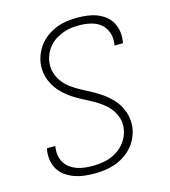

<svg xmlns="http://www.w3.org/2000/svg" viewBox="-111 -832 823 930"><g transform="rotate(-15 300.0 -367.5)"><path d="M248 8Q222 8 197 5Q172 2 148.5 -6.5Q125 -15 105 -29Q85 -43 72.5 -63.5Q60 -84 55.5 -109Q51 -134 55 -160Q55 -162 55.5 -164.5Q56 -167 57 -170H99Q99 -168 98.5 -166Q98 -164 98 -162Q95 -142 98.5 -122.5Q102 -103 111.5 -87Q121 -71 136.5 -59.5Q152 -48 170 -41.5Q188 -35 208 -32.5Q228 -30 248 -30Q279 -30 310 -36Q341 -42 369 -59Q397 -76 416 -103Q435 -130 440 -161Q445 -186 439.5 -209.5Q434 -233 422 -252.5Q410 -272 393 -287.5Q376 -303 356.5 -315.5Q337 -328 316.5 -338.5Q296 -349 275.5 -360Q255 -371 235.5 -384Q216 -397 199 -412.5Q182 -428 168.5 -446.5Q155 -465 146 -486.5Q137 -508 134 -532Q131 -556 135 -581Q139 -605 150 -628.5Q161 -652 178 -671.5Q195 -691 217.5 -705.5Q240 -720 263.5 -728.5Q287 -737 312 -740Q337 -743 361 -743Q386 -743 411 -740Q436 -737 458.5 -728.5Q481 -720 500 -705.5Q519 -691 530.5 -670.5Q542 -650 546 -625.5Q550 -601 546 -576Q546 -573 545.5 -571Q545 -569 544 -566H502Q502 -568 502.5 -570Q503 -572 503 -574Q508 -603 498.5 -630.5Q489 -658 468 -675Q447 -692 418.5 -698.5Q390 -705 361 -705Q341 -705 321 -702.5Q301 -700 282 -693Q263 -686 244.5 -675Q226 -664 212 -648Q198 -632 189 -613Q180 -594 177 -575Q172 -545 180 -517.5Q188 -490 205 -468Q222 -446 245 -430Q268 -414 292.5 -401Q317 -388 341.5 -375Q366 -362 388.5 -346Q411 -330 430.5 -310Q450 -290 463 -265.5Q476 -241 481.5 -212.5Q487 -184 482 -155Q478 -130 466.5 -106Q455 -82 437 -62.5Q419 -43 396 -28.5Q373 -14 348 -6Q323 2 298 5Q273 8 248 8Z"/></g></svg>

Font: Iosevka Curly XLtEx
Style: Italic
Weight: 200
Width: 7
Italic angle: -9°
Monospace: yes
Designer: Belleve Invis
Foundry: Belleve Invis
Version: Version 11.1.0; ttfautohint (v1.8.3)